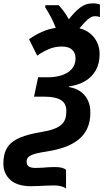

<svg xmlns="http://www.w3.org/2000/svg" viewBox="-70 -881 607 1125"><path d="M316.9 224.1Q308.6 216.3 290.5 210.9Q272.5 205.6 249.5 205.6Q229 205.6 204.3 206.5Q179.7 207.5 155.5 208.7Q131.3 210 111.8 210Q31.7 210 -9.3 173.1Q-50.3 136.2 -50.3 77.1Q-50.3 18.6 -26.6 -17.6Q-2.9 -53.7 46.9 -74.5Q96.7 -95.2 174.3 -107.9Q216.8 -114.7 244.9 -125.2Q272.9 -135.7 289.3 -150.1Q305.7 -164.6 312.3 -184.3Q318.8 -204.1 318.8 -230Q318.8 -276.4 286.1 -295.4Q253.4 -314.5 192.9 -314.5H129.4L153.3 -428.2H211.9Q245.1 -428.2 274.2 -435.1Q303.2 -441.9 325.4 -455.6Q347.7 -469.2 360.1 -490.2Q372.6 -511.2 372.6 -539.1Q372.6 -570.8 352.8 -589.6Q333 -608.4 292.5 -608.4Q252.4 -608.4 217.3 -593.8Q182.1 -579.1 147.9 -555.2L100.1 -651.4Q136.2 -676.3 174.1 -693.6Q211.9 -710.9 256.8 -717.8Q245.6 -747.6 230.5 -776.6Q215.3 -805.7 194.8 -838.9L195.8 -850.6H273.9Q291 -831.5 305.4 -812Q319.8 -792.5 333.5 -768.1Q364.7 -808.6 397.5 -835Q430.2 -861.3 473.6 -861.3Q486.3 -861.3 496.3 -859.6Q506.3 -857.9 515.6 -854.5V-781.2Q509.3 -783.7 501.7 -784.9Q494.1 -786.1 485.4 -786.1Q472.7 -786.1 459 -777.8Q445.3 -769.5 429.9 -753.7Q414.6 -737.8 395.5 -715.3Q433.6 -705.6 460 -683.3Q486.3 -661.1 500 -630.6Q513.7 -600.1 513.7 -564.5Q513.7 -508.8 491.2 -469Q468.8 -429.2 428.2 -405.5Q387.7 -381.8 333.5 -374.5L333 -371.1Q371.6 -365.2 399.9 -345.9Q428.2 -326.7 443.8 -295.7Q459.5 -264.6 459.5 -222.2Q459.5 -167.5 440.9 -127.9Q422.4 -88.4 388.4 -61.8Q354.5 -35.2 308.1 -18.8Q261.7 -2.4 206.1 6.3Q166.5 12.2 139.6 19Q112.8 25.9 99.4 36.6Q85.9 47.4 85.9 65.9Q85.9 85.9 98.9 94.5Q111.8 103 138.7 103Q160.6 103 178.7 101.6Q196.8 100.1 214.4 98.9Q231.9 97.7 252 97.7Q277.8 97.7 293.5 102.3Q309.1 106.9 316.9 114.3Z"/></svg>

Font: Open Sans SemiCondensed
Style: Bold Italic
Weight: 700
Width: 4
Italic angle: -12°
Designer: Monotype Design Team
Foundry: Monotype Imaging Inc.
Version: Version 3.003